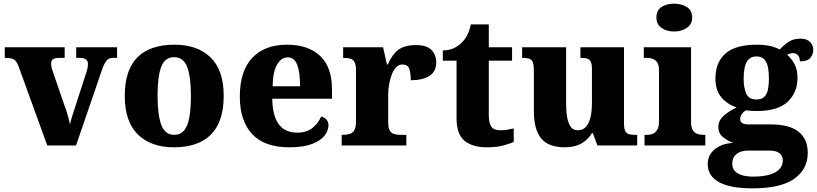

<svg xmlns="http://www.w3.org/2000/svg" viewBox="-20 -794 4459 1048"><path d="M81 -433Q74 -451 65.5 -461Q57 -471 43 -474.5Q29 -478 6 -478V-536H333V-478H302Q279 -478 269 -470.5Q259 -463 259 -447Q259 -436 261.5 -426Q264 -416 267 -407L332 -218Q340 -198 345 -180.5Q350 -163 354.5 -147Q359 -131 362 -114Q366 -134 372.5 -155.5Q379 -177 385 -194L451 -398Q456 -412 458 -423.5Q460 -435 460 -447Q460 -460 450 -469Q440 -478 415 -478H396V-536H619V-478H595Q582 -478 572 -472Q562 -466 553 -451Q544 -436 535 -408L395 0H238Z M929 10Q804 10 732.5 -60Q661 -130 661 -271Q661 -411 729.5 -480.5Q798 -550 933 -550Q1058 -550 1129.5 -480.5Q1201 -411 1201 -271Q1201 -130 1132 -60Q1063 10 929 10ZM931 -58Q965 -58 985 -82Q1005 -106 1013.5 -153.5Q1022 -201 1022 -271Q1022 -376 1001.5 -429Q981 -482 930 -482Q880 -482 860 -429Q840 -376 840 -271Q840 -166 860.5 -112Q881 -58 931 -58Z M1559 10Q1423 10 1356 -62.5Q1289 -135 1289 -266Q1289 -406 1356.5 -478Q1424 -550 1547 -550Q1662 -550 1727 -489Q1792 -428 1792 -309V-255H1466Q1468 -159 1502.5 -114.5Q1537 -70 1602 -70Q1654 -70 1685.5 -95.5Q1717 -121 1733 -158Q1750 -154 1761.5 -141.5Q1773 -129 1773 -110Q1773 -82 1751.5 -54Q1730 -26 1683 -8Q1636 10 1559 10ZM1618 -323Q1618 -398 1602.5 -439.5Q1587 -481 1551 -481Q1515 -481 1492 -440.5Q1469 -400 1468 -323Z M1845 0V-58H1850Q1873 -58 1889 -63Q1905 -68 1914 -83.5Q1923 -99 1923 -130V-410Q1923 -440 1915.5 -454.5Q1908 -469 1893 -473.5Q1878 -478 1856 -478H1853V-536H2071L2092 -442H2097Q2113 -479 2133.5 -503Q2154 -527 2182.5 -537.5Q2211 -548 2251 -548Q2309 -548 2335 -521.5Q2361 -495 2361 -454Q2361 -403 2323.5 -379.5Q2286 -356 2222 -356Q2222 -397 2213.5 -419.5Q2205 -442 2177 -442Q2157 -442 2142.5 -427Q2128 -412 2118.5 -387.5Q2109 -363 2104 -334Q2099 -305 2099 -276V-125Q2099 -96 2107.5 -81.5Q2116 -67 2131 -62.5Q2146 -58 2164 -58H2198V0Z M2636 10Q2559 10 2515.5 -25.5Q2472 -61 2472 -149V-463H2397V-519Q2436 -519 2463 -534Q2490 -549 2504 -565Q2519 -580 2531 -604Q2543 -628 2550 -661H2648V-536H2775V-463H2648V-165Q2648 -123 2661.5 -103Q2675 -83 2710 -83Q2730 -83 2749 -86Q2768 -89 2784 -93V-19Q2767 -11 2729 -0.5Q2691 10 2636 10Z M3063 10Q2973 10 2933.5 -39Q2894 -88 2894 -188V-406Q2894 -436 2889.5 -451Q2885 -466 2872 -472Q2859 -478 2834 -478H2830V-536H3070V-226Q3070 -184 3076 -152Q3082 -120 3095.5 -101.5Q3109 -83 3134 -83Q3161 -83 3178 -101.5Q3195 -120 3203 -153Q3211 -186 3211 -232V-418Q3211 -446 3203.5 -459Q3196 -472 3183 -475Q3170 -478 3152 -478H3148V-536H3386V-119Q3386 -91 3393.5 -77.5Q3401 -64 3415 -61Q3429 -58 3447 -58H3458V0H3241L3216 -67H3211Q3187 -29 3151 -9.5Q3115 10 3063 10Z M3498 0V-58H3510Q3530 -58 3544.5 -64.5Q3559 -71 3568 -86.5Q3577 -102 3577 -130V-412Q3577 -438 3568 -452Q3559 -466 3544 -472Q3529 -478 3510 -478H3494V-536H3752V-128Q3752 -101 3760.5 -85.5Q3769 -70 3784.5 -64Q3800 -58 3819 -58H3830V0ZM3660 -622Q3619 -622 3591 -641.5Q3563 -661 3563 -698Q3563 -738 3591 -756Q3619 -774 3660 -774Q3699 -774 3728.5 -756Q3758 -738 3758 -698Q3758 -661 3728.5 -641.5Q3699 -622 3660 -622Z M4088 234Q3965 234 3904 200Q3843 166 3843 101Q3843 68 3860.5 43Q3878 18 3909 3Q3940 -12 3982 -14Q3953 -25 3927 -45Q3901 -65 3901 -101Q3901 -135 3928 -160Q3955 -185 4001 -208Q3952 -223 3918.5 -261.5Q3885 -300 3885 -365Q3885 -454 3940 -502Q3995 -550 4111 -550Q4150 -550 4180.5 -543.5Q4211 -537 4236 -524Q4259 -549 4285 -566Q4311 -583 4350 -583Q4384 -583 4401.5 -565Q4419 -547 4419 -522Q4419 -497 4403 -478Q4387 -459 4346 -459Q4346 -483 4334 -493.5Q4322 -504 4310 -504Q4299 -504 4290.5 -501Q4282 -498 4276 -495Q4300 -475 4316.5 -444.5Q4333 -414 4333 -370Q4333 -289 4279.5 -238.5Q4226 -188 4111 -188Q4101 -188 4081.5 -189Q4062 -190 4054 -192Q4042 -188 4031 -174Q4020 -160 4020 -144Q4020 -128 4032.5 -121.5Q4045 -115 4066 -115H4185Q4289 -115 4339 -75Q4389 -35 4389 40Q4389 130 4315 182Q4241 234 4088 234ZM4090 170Q4144 170 4180 159.5Q4216 149 4234.5 129Q4253 109 4253 81Q4253 58 4235.5 43Q4218 28 4181 28H4057Q4041 28 4022 34.5Q4003 41 3990 57Q3977 73 3977 101Q3977 124 3991 139.5Q4005 155 4031 162.5Q4057 170 4090 170ZM4109 -251Q4138 -251 4152.5 -266Q4167 -281 4172 -307Q4177 -333 4177 -365Q4177 -399 4172 -426Q4167 -453 4152 -469.5Q4137 -486 4109 -486Q4081 -486 4065.5 -469Q4050 -452 4044.5 -425Q4039 -398 4039 -364Q4039 -316 4053 -283.5Q4067 -251 4109 -251Z"/></svg>

Font: Noto Rashi Hebrew ExtraBold
Style: Regular
Weight: 800
Version: Version 1.006